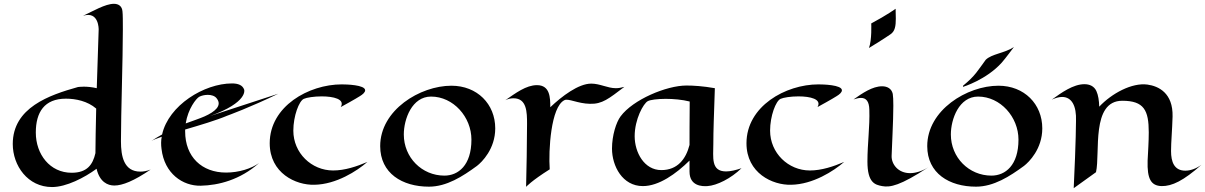

<svg xmlns="http://www.w3.org/2000/svg" viewBox="-20 -958 6328 1008"><path d="M771 -68C751 -60 733 -57 717 -57C630 -57 615 -138 615 -216C615 -365 625 -645 625 -803C625 -847 625 -880 623 -898C621 -925 603 -938 578 -938C533 -938 467 -899 416 -875C500 -902 498 -803 498 -803L488 -495C462 -501 438 -503 420 -503C401 -503 389 -501 389 -501C239 -459 47 -393 47 -202C47 -88 126 24 253 24C328 24 423 -25 487 -72C503 -3 545 16 580 16C623 16 683 -8 771 -68ZM485 -388C483 -292 481 -205 481 -154C467 -93 437 -51 356 -51C242 -51 168 -148 168 -262C168 -369 213 -440 326 -440C378 -440 440 -427 485 -388Z M1083 -349C1284 -421 1262 -487 1262 -487C1254 -511 1230 -520 1198 -520C1052 -520 865 -405 831 -252C813 -242 794 -231 775 -218C787 -225 806 -232 829 -240C825 -219 825 -198 828 -176C843 -47 939 19 1034 17C1128 15 1241 -14 1340 -102C1300 -73 1234 -52 1167 -52C1040 -52 952 -134 952 -268V-278C1030 -301 1115 -326 1174 -351C1174 -351 1293 -394 1441 -466ZM1054 -347C1029 -336 996 -325 955 -310C967 -387 1010 -441 1026 -450C1038 -456 1054 -460 1071 -460C1089 -460 1108 -455 1118 -441C1147 -404 1110 -372 1054 -347Z M1909 -108C1853 -84 1790 -63 1729 -63C1615 -63 1520 -155 1520 -272C1520 -349 1550 -428 1575 -439C1590 -446 1629 -452 1669 -452C1730 -452 1793 -438 1769 -396C1841 -435 1869 -453 1869 -453C1884 -462 1897 -473 1897 -484C1897 -513 1796 -515 1774 -515C1601 -515 1396 -400 1396 -206C1396 -49 1533 15 1631 12C1745 10 1854 -60 1909 -108Z M2580 -284C2580 -412 2485 -508 2350 -508C2185 -508 1976 -380 1976 -191C1976 -48 2092 22 2232 22C2325 22 2409 -32 2484 -87C2510 -107 2580 -176 2580 -284ZM2243 -451C2360 -451 2455 -344 2455 -225C2455 -90 2386 -36 2313 -36C2195 -36 2100 -131 2100 -252C2100 -333 2143 -451 2243 -451Z M2869 -395C2869 -445 2868 -511 2799 -511C2742 -511 2687 -469 2633 -432C2647 -439 2662 -442 2676 -442C2746 -442 2747 -369 2747 -308C2747 -212 2744 -55 2742 23C2742 23 2769 -8 2866 -69C2859 -168 2872 -397 2943 -432C2963 -443 3013 -414 3077 -413C3142 -411 3176 -440 3258 -502C3240 -497 3226 -495 3213 -495C3170 -495 3130 -519 3084 -519C3017 -519 2930 -453 2869 -395Z M3873 -75C3844 -65 3816 -58 3792 -58C3711 -58 3725 -132 3725 -203C3725 -273 3728 -345 3733 -495C3670 -506 3620 -509 3584 -509C3479 -509 3303 -435 3238 -347C3215 -316 3193 -247 3193 -178C3193 -86 3248 19 3355 19C3439 19 3529 -45 3600 -115V-57C3600 19 3666 21 3694 19C3743 16 3818 -21 3873 -75ZM3601 -425C3600 -319 3600 -251 3600 -197C3581 -123 3537 -65 3452 -65C3362 -65 3312 -158 3312 -243C3312 -332 3358 -415 3381 -427C3394 -434 3431 -439 3475 -439C3515 -439 3562 -435 3601 -425Z M4412 -108C4356 -84 4293 -63 4232 -63C4118 -63 4023 -155 4023 -272C4023 -349 4053 -428 4078 -439C4093 -446 4132 -452 4172 -452C4233 -452 4296 -438 4272 -396C4344 -435 4372 -453 4372 -453C4387 -462 4400 -473 4400 -484C4400 -513 4299 -515 4277 -515C4104 -515 3899 -400 3899 -206C3899 -49 4036 15 4134 12C4248 10 4357 -60 4412 -108Z M4682 -912C4682 -912 4635 -878 4554 -835C4554 -835 4558 -748 4542 -706C4621 -754 4655 -778 4655 -778C4679 -794 4683 -822 4683 -860C4683 -876 4682 -893 4682 -912ZM4854 -80C4818 -58 4785 -49 4758 -49C4695 -49 4660 -96 4661 -139C4662 -185 4670 -319 4670 -403C4670 -431 4669 -454 4667 -465C4661 -493 4638 -505 4611 -505C4560 -505 4508 -469 4461 -436C4476 -441 4489 -444 4500 -444C4528 -444 4543 -425 4544 -382C4547 -293 4534 -204 4534 -110C4534 2 4574 12 4611 19C4653 27 4706 17 4854 -80Z M5452 -284C5452 -412 5357 -508 5222 -508C5057 -508 4848 -380 4848 -191C4848 -48 4964 22 5104 22C5197 22 5281 -32 5356 -87C5382 -107 5452 -176 5452 -284ZM5115 -451C5232 -451 5327 -344 5327 -225C5327 -90 5258 -36 5185 -36C5067 -36 4972 -131 4972 -252C4972 -333 5015 -451 5115 -451ZM5303 -711C5255 -679 5186 -675 5155 -644C5114 -589 5102 -562 5036 -508C5035 -507 5036 -502 5036 -502C5036 -502 5158 -539 5239 -629C5257 -649 5303 -711 5303 -711Z M5734 -54C5757 -155 5707 -429 5872 -429C5986 -429 6011 -379 6011 -263C6011 -213 6007 -158 6005 -115C6002 -18 6023 17 6078 19C6133 20 6193 -9 6288 -93C6259 -72 6229 -62 6203 -62C6144 -62 6128 -109 6128 -165C6128 -212 6134 -274 6136 -346C6139 -470 6062 -506 6004 -514C5923 -525 5817 -468 5751 -398C5750 -430 5746 -458 5736 -480C5724 -506 5700 -516 5673 -516C5615 -516 5553 -472 5502 -435C5522 -444 5540 -449 5556 -449C5607 -449 5632 -402 5629 -323C5629 -323 5629 -220 5617 30L5734 -54Z"/></svg>

Font: Eagle Lake
Style: Regular
Weight: 400
Designer: Astigmatic (AOETI)
Foundry: Astigmatic (AOETI)
Version: Version 1.000